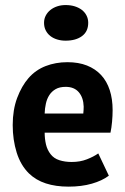

<svg xmlns="http://www.w3.org/2000/svg" viewBox="-20 -711 484 745"><path d="M29.3 0ZM402.3 -29.3Q376.5 -9.8 336.4 1.7Q296.4 13.2 246.1 13.2Q196.3 13.2 158 0.7Q119.6 -11.7 92.3 -38.1Q60.1 -69.8 44.7 -119.1Q29.3 -168.5 29.3 -225.6Q29.3 -284.7 46.6 -331.1Q64 -377.4 90.8 -408.2Q118.2 -439.5 157 -454.6Q195.8 -469.7 241.7 -469.7Q284.7 -469.7 317.4 -456.8Q350.1 -443.8 372.3 -419.9Q394.5 -396 405.8 -361.3Q417 -326.7 417 -283.7Q417 -262.2 414.8 -238.3Q412.6 -214.4 408.7 -196.3H153.3Q153.3 -172.4 158.4 -150.6Q163.6 -128.9 176.3 -112.8Q189 -96.2 210.4 -89.4Q231.9 -82.5 258.3 -82.5Q291 -82.5 317.1 -92.8Q343.3 -103 361.3 -115.7ZM234.9 -374Q211.4 -374 196 -365.2Q180.7 -356.4 171.4 -342Q162.1 -327.6 158 -308.8Q153.8 -290 153.3 -270.5H303.2Q304.7 -285.2 304.7 -297.4Q303.7 -332 285.9 -353Q268.1 -374 234.9 -374ZM150.9 -622.6Q150.9 -637.7 157.5 -650.4Q164.1 -663.1 175.3 -672.1Q186.5 -681.2 201.7 -686.3Q216.8 -691.4 234.4 -691.4Q254.4 -691.4 270.5 -686.3Q286.6 -681.2 298.1 -672.1Q309.6 -663.1 315.9 -650.4Q322.3 -637.7 322.3 -622.6Q322.3 -588.9 298.3 -571Q274.4 -553.2 234.4 -553.2Q216.8 -553.2 201.7 -557.9Q186.5 -562.5 175.3 -571.3Q164.1 -580.1 157.5 -593Q150.9 -606 150.9 -622.6Z"/></svg>

Font: PT Astra Sans
Style: Bold
Weight: 700
Designer: A.Korolkova, I. Chaeva
Foundry: ParaType Ltd
Version: Version 1.001; ttfautohint (v1.6)